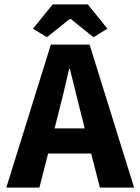

<svg xmlns="http://www.w3.org/2000/svg" viewBox="-20 -855 640 875"><path d="M8.8 0 211.8 -651.8H388.2L591.2 0H435.3L350.8 -330.1Q338.9 -379.4 324.9 -434.3Q310.9 -489.2 298.7 -540.3H294.7Q283.3 -489.2 270.2 -434.3Q257 -379.4 244.2 -330.1L159.5 0ZM142.9 -155.3V-269.8H454.9V-155.3ZM193.9 -685.3 130.4 -724.4 220.1 -835.1H379.9L469.6 -724.4L406.1 -685.3L302 -768.8H298Z"/></svg>

Font: Source Code Pro ExtraLight
Style: Regular
Weight: 200
Monospace: yes
Designer: Paul D. Hunt, Teo Tuominen
Foundry: Adobe
Version: Version 1.026;hotconv 1.1.0;makeotfexe 2.6.0